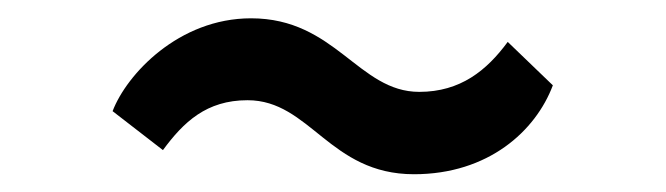

<svg xmlns="http://www.w3.org/2000/svg" viewBox="-20 -494 742 214"><path d="M161.6 -326.7C184.6 -357.9 210 -382.3 255.9 -382.3C325.7 -382.3 347.2 -299.8 441.4 -299.8C524.4 -299.8 577.1 -348.1 596.2 -398.9L545.9 -447.3C522.5 -415.5 493.2 -391.6 447.3 -391.6C379.4 -391.6 354 -473.6 259.8 -473.6C179.2 -473.6 121.1 -411.1 105.5 -370.1Z"/></svg>

Font: Merriweather Sans
Style: Regular
Weight: 400
Designer: Eben Sorkin ( eben@eyebytes.com )
Foundry: Eben Sorkin
Version: Version 1.003